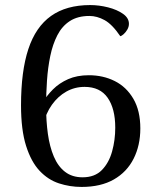

<svg xmlns="http://www.w3.org/2000/svg" viewBox="-20 -726 623 758"><path d="M302 12Q256 12 213 -2Q170 -16 136.5 -51.5Q103 -87 83 -150Q63 -213 63 -310Q63 -445 92 -532.5Q121 -620 181.5 -663Q242 -706 336 -706Q371 -706 406.5 -697Q442 -688 465.5 -671.5Q489 -655 489 -632Q489 -620 482.5 -609Q476 -598 468 -591Q460 -584 455 -583Q423 -630 393 -646.5Q363 -663 333 -663Q287 -663 256 -643Q225 -623 206.5 -587Q188 -551 178.5 -505Q169 -459 165.5 -408Q162 -357 162 -306Q162 -248 169 -197.5Q176 -147 192.5 -108Q209 -69 237 -47.5Q265 -26 306 -26Q354 -26 382 -54.5Q410 -83 422.5 -128Q435 -173 435 -222Q435 -297 405 -340Q375 -383 314 -383Q275 -383 242 -364.5Q209 -346 185 -312.5Q161 -279 150 -232L123 -264Q131 -291 147.5 -319.5Q164 -348 189 -373Q214 -398 249 -413.5Q284 -429 331 -429Q387 -429 433 -406Q479 -383 506.5 -336Q534 -289 534 -219Q534 -152 507.5 -99.5Q481 -47 429.5 -17.5Q378 12 302 12Z"/></svg>

Font: Arima Thin Medium
Style: Regular
Weight: 500
Version: Version 1.100